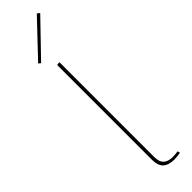

<svg xmlns="http://www.w3.org/2000/svg" viewBox="-328 -932 914 914"><g transform="rotate(-45 129.0 -474.5)"><path d="M44 -779 208 -952 221 -942 55 -770ZM103 -72V-710L120 -712V-74Q120 -40 136 -25.5Q152 -11 183 -11Q199 -11 218 -14L221 -1Q193 3 180 3Q142 3 122.5 -14.5Q103 -32 103 -72Z"/></g></svg>

Font: Ysabeau Infant Thin
Style: Regular
Weight: 200
Designer: Christian Thalmann (Catharsis Fonts)
Version: Version 0.003